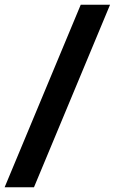

<svg xmlns="http://www.w3.org/2000/svg" viewBox="-25 -731 505 812"><path d="M440.4 -710.9 118.7 61H-5.4L316.4 -710.9Z"/></svg>

Font: Bert Sans Black
Style: Regular
Weight: 900
Designer: Christian Robertson, Adam Twardoch, & Cristiano Sobral
Foundry: Google
Version: Version 12.135;January 10, 2020;FontCreator 12.0.0.2547 64-b